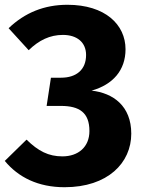

<svg xmlns="http://www.w3.org/2000/svg" viewBox="-24 -765 606 803"><path d="M258 -745C161 -745 80 -712 12 -647L96 -555C139 -597 185 -619 239 -619C298 -619 336 -588 336 -535C336 -474 296 -440 231 -440H189L171 -322H231C308 -322 350 -294 350 -217C350 -150 303 -111 237 -111C179 -111 136 -133 87 -181L-4 -92C53 -23 136 18 246 18C427 18 525 -84 525 -206C525 -322 449 -376 359 -386C448 -411 501 -471 501 -559C501 -662 416 -745 258 -745Z"/></svg>

Font: Glow Sans SC Normal ExtraBold
Style: Regular
Weight: 800
Designer: Ryoko NISHIZUKA (kana, bopomofo & ideographs); Paul D. Hunt (Latin, Greek & Cyrillic); Sandoll Communications, Soo-young
Version: Version 0.93